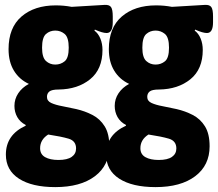

<svg xmlns="http://www.w3.org/2000/svg" viewBox="-20 -553 891 785"><path d="M206 212Q111 212 57.5 177.5Q4 143 4 79Q4 -2 85 -39V-42Q62 -54 50.5 -74.5Q39 -95 39 -120Q39 -148 54.5 -171.5Q70 -195 98 -210Q59 -228 37 -264Q15 -300 15 -352Q15 -440 68 -485.5Q121 -531 208 -531Q225 -531 241 -529.5Q257 -528 273 -525L408 -533Q427 -534 434 -524Q441 -514 441 -486V-462Q441 -418 416 -418Q399 -418 368 -432L366 -428Q382 -416 390.5 -395Q399 -374 399 -349Q399 -270 348.5 -229Q298 -188 220 -187Q192 -187 182 -179Q172 -171 172 -157Q172 -140 189.5 -132Q207 -124 234 -119Q261 -114 292 -107Q327 -99 358 -83Q389 -67 408 -36.5Q427 -6 427 45Q427 123 368 167.5Q309 212 206 212ZM206 -289Q228 -289 244.5 -302.5Q261 -316 261 -358Q261 -400 244.5 -414Q228 -428 206 -428Q184 -428 168 -414Q152 -400 152 -358Q152 -318 168 -303.5Q184 -289 206 -289ZM219 101Q255 101 273 88.5Q291 76 291 54Q291 23 260.5 14Q230 5 177 -3Q144 18 144 53Q144 78 164.5 89.5Q185 101 219 101Z M616 212Q521 212 467.5 177.5Q414 143 414 79Q414 -2 495 -39V-42Q472 -54 460.5 -74.5Q449 -95 449 -120Q449 -148 464.5 -171.5Q480 -195 508 -210Q469 -228 447 -264Q425 -300 425 -352Q425 -440 478 -485.5Q531 -531 618 -531Q635 -531 651 -529.5Q667 -528 683 -525L818 -533Q837 -534 844 -524Q851 -514 851 -486V-462Q851 -418 826 -418Q809 -418 778 -432L776 -428Q792 -416 800.5 -395Q809 -374 809 -349Q809 -270 758.5 -229Q708 -188 630 -187Q602 -187 592 -179Q582 -171 582 -157Q582 -140 599.5 -132Q617 -124 644 -119Q671 -114 702 -107Q737 -99 768 -83Q799 -67 818 -36.5Q837 -6 837 45Q837 123 778 167.5Q719 212 616 212ZM616 -289Q638 -289 654.5 -302.5Q671 -316 671 -358Q671 -400 654.5 -414Q638 -428 616 -428Q594 -428 578 -414Q562 -400 562 -358Q562 -318 578 -303.5Q594 -289 616 -289ZM629 101Q665 101 683 88.5Q701 76 701 54Q701 23 670.5 14Q640 5 587 -3Q554 18 554 53Q554 78 574.5 89.5Q595 101 629 101Z"/></svg>

Font: Asap Condensed ExtraBold
Style: Regular
Weight: 800
Width: 3
Designer: Pablo Cosgaya
Foundry: Omnibus-Type
Version: Version 3.001; ttfautohint (v1.8.4.7-5d5b)